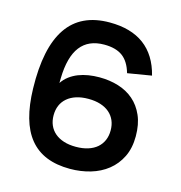

<svg xmlns="http://www.w3.org/2000/svg" viewBox="-110 -834 897 949"><g transform="rotate(15 338.5 -360.0)"><path d="M331.8 15Q386.8 15 436.4 0.4Q486.1 -14.2 523.5 -44Q561 -73.7 583.2 -118.7Q605.3 -163.8 605.3 -224.6Q605.3 -285.8 585.8 -330.2Q566.3 -374.7 532.8 -403.5Q499.3 -432.4 454.1 -446.2Q408.8 -460 356.8 -460Q328.4 -460 301.4 -455.7Q274.3 -451.3 250.2 -441.9Q226.2 -432.4 206.3 -417.5Q186.4 -402.5 172.4 -381.6L172.9 -407.2Q174.1 -461.1 185 -501.5Q195.8 -541.9 216.5 -568.8Q237.2 -595.6 267.5 -608.9Q297.9 -622.2 338.1 -622.2Q397.7 -622.2 432.2 -596.8Q466.7 -571.4 482.9 -514.9L605.2 -535.2Q580.4 -634.5 512.8 -684.8Q445.1 -735 335.9 -735Q262.1 -735 208 -709.3Q153.8 -683.7 118.7 -632Q83.5 -580.2 67.4 -502.8Q51.2 -425.3 53.8 -321.8Q55.8 -236.9 73.6 -173.7Q91.4 -110.4 125.8 -68.5Q160.2 -26.6 211.6 -5.8Q263 15 331.8 15ZM331.8 -97.8Q296.8 -97.8 269.8 -106.5Q242.8 -115.2 224.1 -131.2Q205.3 -147.3 195.6 -169.8Q185.9 -192.3 185.9 -220.4Q185.9 -248.5 195.6 -271Q205.3 -293.5 224.1 -309.5Q242.8 -325.6 269.8 -334.3Q296.8 -343 331.8 -343Q366.8 -343 394 -334.3Q421.2 -325.6 439.8 -309.5Q458.3 -293.5 468.1 -271Q477.8 -248.5 477.8 -220.4Q477.8 -192.3 468.1 -169.8Q458.4 -147.3 439.9 -131.2Q421.3 -115.2 394.1 -106.5Q366.8 -97.8 331.8 -97.8Z"/></g></svg>

Font: Vela Sans GX ExtLt
Style: Regular
Weight: 200
Designer: Principal design: Mikhail Sharanda - project Manrope.
Design modification: Ravid Balaliev
Foundry: Mikhail Sharanda
Version: Version 1.001